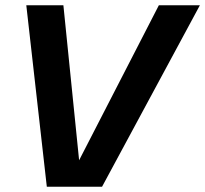

<svg xmlns="http://www.w3.org/2000/svg" viewBox="-20 -710 780 730"><path d="M229 0 584 -690H740L368 0ZM158 0 80 -690H221L291 0Z"/></svg>

Font: Radio Canada Big SemiBold
Style: Italic
Weight: 600
Italic angle: -12°
Designer: Étienne Aubert Bonn
Foundry: Coppers and Brasses
Version: Version 1.001